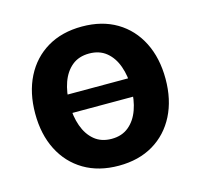

<svg xmlns="http://www.w3.org/2000/svg" viewBox="-87 -647 785 751"><g transform="rotate(-15 305.5 -271.5)"><path d="M484.9 -310.1V-235.8H125.5V-310.1ZM305.7 10.7Q224.6 10.7 165.3 -24.4Q106 -59.6 73.7 -123Q41.5 -186.5 41.5 -270.5Q41.5 -355 73.7 -418.7Q106 -482.4 165.3 -517.6Q224.6 -552.7 305.7 -552.7Q386.7 -552.7 445.8 -517.6Q504.9 -482.4 537.1 -418.7Q569.3 -355 569.3 -270.5Q569.3 -186.5 537.1 -123Q504.9 -59.6 445.8 -24.4Q386.7 10.7 305.7 10.7ZM305.7 -98.1Q347.2 -98.1 375 -121.1Q402.8 -144 416.7 -183.1Q430.7 -222.2 430.7 -271Q430.7 -319.8 416.7 -358.9Q402.8 -397.9 375 -420.7Q347.2 -443.4 305.7 -443.4Q263.7 -443.4 236.1 -420.7Q208.5 -397.9 194.6 -359.1Q180.7 -320.3 180.7 -271Q180.7 -222.2 194.6 -183.1Q208.5 -144 236.1 -121.1Q263.7 -98.1 305.7 -98.1Z"/></g></svg>

Font: Inter Cardless
Style: Bold
Weight: 700
Designer: Rasmus Andersson
Foundry: rsms
Version: Version 4.001;git-9221beed3